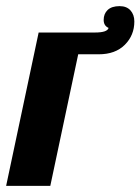

<svg xmlns="http://www.w3.org/2000/svg" viewBox="-58 -606 458 626"><path d="M68 -500 -38 0H106L197 -429H264C300 -429 328.3 -439.3 349 -460C369.7 -480.7 380 -506 380 -536C380 -550.7 375.8 -562.7 367.5 -572C359.2 -581.3 347.3 -586 332 -586C314.7 -586 301.7 -581.8 293 -573.5C284.3 -565.2 280 -554.3 280 -541C280 -528.3 285.3 -519.7 296 -515C293.3 -505 278.7 -500 252 -500Z"/></svg>

Font: DonutKreme
Style: Regular
Weight: 400
Designer: Impallari Type
Foundry: Impallari Type
Version: Version 2.100